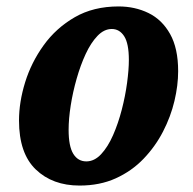

<svg xmlns="http://www.w3.org/2000/svg" viewBox="-20 -566 598 596"><path d="M227 10Q143 10 91 -40Q39 -90 39 -192Q39 -249 58 -310.5Q77 -372 115.5 -425.5Q154 -479 212 -512.5Q270 -546 348 -546Q399 -546 441 -525.5Q483 -505 508 -460.5Q533 -416 533 -345Q533 -301 521.5 -252.5Q510 -204 486 -157.5Q462 -111 425.5 -73Q389 -35 339.5 -12.5Q290 10 227 10ZM248 -65Q273 -65 294 -87.5Q315 -110 331 -146.5Q347 -183 358 -225.5Q369 -268 374.5 -309Q380 -350 380 -380Q380 -431 365.5 -453.5Q351 -476 327 -476Q303 -476 282.5 -454.5Q262 -433 246 -398.5Q230 -364 218 -322Q206 -280 199.5 -238.5Q193 -197 193 -163Q193 -112 207.5 -88.5Q222 -65 248 -65Z"/></svg>

Font: Noto Serif Condensed ExtraBold
Style: Italic
Weight: 800
Width: 3
Italic angle: -12°
Designer: Monotype Design Team
Foundry: Monotype Imaging Inc.
Version: Version 2.014; ttfautohint (v1.8.4.7-5d5b)